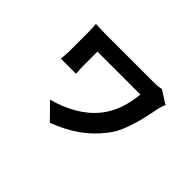

<svg xmlns="http://www.w3.org/2000/svg" viewBox="-116 -845 1232 1232"><g transform="rotate(45 500.0 -229.0)"><path d="M857 -503Q854 -498 849.5 -486.5Q845 -475 842 -463Q839 -451 838 -445Q828 -392 813.5 -332Q799 -272 776.5 -215.5Q754 -159 720 -116Q664 -43 588.5 10.5Q513 64 412 102L308 -4Q393 -26 469 -69Q545 -112 597 -175Q639 -226 663 -291Q687 -356 695 -437Q682 -437 653 -437Q624 -437 584.5 -437Q545 -437 502.5 -437Q460 -437 420 -437Q380 -437 350 -437Q320 -437 305 -437Q305 -428 305 -412Q305 -396 305 -378Q305 -360 305 -342.5Q305 -325 305 -312Q305 -304 305.5 -282Q306 -260 308 -239H171Q173 -259 174.5 -277.5Q176 -296 176 -312Q176 -325 176 -348Q176 -371 176 -397.5Q176 -424 176 -447.5Q176 -471 176 -485Q176 -501 175 -520.5Q174 -540 172 -556Q191 -555 219 -554Q247 -553 275 -553Q283 -553 312.5 -553Q342 -553 383.5 -553Q425 -553 471.5 -553Q518 -553 562 -553Q606 -553 640 -553Q674 -553 688 -553Q709 -553 728.5 -554Q748 -555 767 -560Z"/></g></svg>

Font: Noto Sans SC
Style: Bold
Weight: 700
Designer: Ryoko NISHIZUKA  (kana, bopomofo & ideographs); Paul D. Hunt (Latin, Greek & Cyrillic); Sandoll Communications , Soo-you
Foundry: Adobe
Version: Version 2.004-H2;hotconv 1.0.118;makeotfexe 2.5.65603